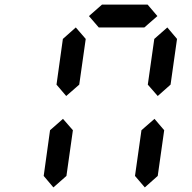

<svg xmlns="http://www.w3.org/2000/svg" viewBox="-20 -921 840 841"><path d="M612.3 -800.8H412.6L369.6 -850.6L426.8 -900.9H626.5L669.4 -850.6ZM213.9 -100.1 171.4 -150.4 199.2 -350.6 255.9 -400.4 299.3 -350.6 271 -150.4ZM614.3 -100.1 571.3 -150.4 599.6 -350.6 656.7 -400.4 699.2 -350.6 670.9 -150.4ZM270 -500.5 227.5 -550.3 255.4 -750.5 312 -800.8 355.5 -750.5 327.1 -550.3ZM670.9 -500.5 627.4 -550.3 655.8 -750.5 712.9 -800.8 755.4 -750.5 727.1 -550.3Z"/></svg>

Font: E1234
Style: Italic
Weight: 400
Italic angle: -8°
Designer: GGBotNet
Foundry: GGBotNet
Version: 1.04